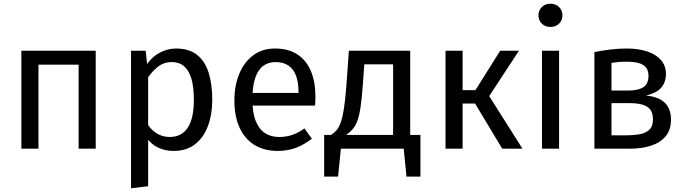

<svg xmlns="http://www.w3.org/2000/svg" viewBox="-20 -800 3687 1033"><path d="M495 0H403V-452H187V0H95V-527H495Z M927 -539Q997 -539 1040 -505Q1083 -471 1102.5 -409Q1122 -347 1122 -264Q1122 -184 1098.5 -121.5Q1075 -59 1029 -23.5Q983 12 915 12Q868 12 830.5 -6Q793 -24 767 -61L768 -142Q788 -105 820.5 -84Q853 -63 893 -63Q956 -63 989.5 -112Q1023 -161 1023 -264Q1023 -333 1009.5 -377.5Q996 -422 970 -444Q944 -466 904 -466Q858 -466 823.5 -436Q789 -406 769 -371L761 -440Q790 -488 834 -513.5Q878 -539 927 -539ZM685 -527H764L773 -439L777 -400V202L685 213Z M1460 -539Q1531 -539 1579.5 -507.5Q1628 -476 1652.5 -418Q1677 -360 1677 -279Q1677 -266 1676.5 -253.5Q1676 -241 1675 -232H1323V-300H1586Q1586 -302 1586 -303.5Q1586 -305 1586 -306Q1586 -358 1572.5 -393.5Q1559 -429 1531.5 -447.5Q1504 -466 1462 -466Q1424 -466 1396 -445.5Q1368 -425 1353 -380.5Q1338 -336 1338 -265Q1338 -192 1356.5 -147.5Q1375 -103 1407 -83Q1439 -63 1481 -63Q1520 -63 1552 -74Q1584 -85 1618 -109L1658 -54Q1619 -23 1574 -5.5Q1529 12 1474 12Q1401 12 1348.5 -20.5Q1296 -53 1268.5 -114Q1241 -175 1241 -258Q1241 -340 1267.5 -403.5Q1294 -467 1343 -503Q1392 -539 1460 -539Z M1833 -67 1761 -74Q1776 -84 1788.5 -97Q1801 -110 1811 -135Q1821 -160 1829 -207Q1837 -254 1843 -331L1857 -527H2187V0H1761V-74H2095V-454H1940L1932 -343Q1927 -271 1920 -224.5Q1913 -178 1902.5 -149.5Q1892 -121 1875 -102.5Q1858 -84 1833 -67ZM2116 -74H2242V150H2167L2152 0H2116ZM1850 -74V0H1814L1799 150H1724V-74Z M2671 -527H2772L2612 -283L2791 0H2682L2536 -243H2469V0H2377V-527H2469V-315H2538Z M2896 -527H2988V0H2896ZM2941 -780Q2970 -780 2988 -762Q3006 -744 3006 -717Q3006 -691 2988 -673Q2970 -655 2941 -655Q2913 -655 2895 -673Q2877 -691 2877 -717Q2877 -744 2895 -762Q2913 -780 2941 -780Z M3351 -539Q3415 -539 3462.5 -523Q3510 -507 3536.5 -476.5Q3563 -446 3563 -401Q3563 -360 3539.5 -330.5Q3516 -301 3456 -286Q3524 -279 3557 -247Q3590 -215 3590 -156Q3590 -101 3561 -66.5Q3532 -32 3482 -16Q3432 0 3368 0H3178V-520Q3219 -528 3263.5 -533.5Q3308 -539 3351 -539ZM3352 -468Q3329 -468 3309.5 -466.5Q3290 -465 3270 -462V-72H3353Q3385 -72 3417.5 -77Q3450 -82 3471.5 -100Q3493 -118 3493 -157Q3493 -194 3477 -212.5Q3461 -231 3433 -238Q3405 -245 3370 -245H3254V-313H3364Q3411 -313 3440 -330Q3469 -347 3469 -392Q3469 -420 3456 -436.5Q3443 -453 3417 -460.5Q3391 -468 3352 -468Z"/></svg>

Font: Fira Sans Variable
Style: Regular
Weight: 400
Designer: Carrois Corporate & Edenspiekermann AG
Foundry: Carrois Corporate GbR & Edenspiekermann AG
Version: Version 4.202